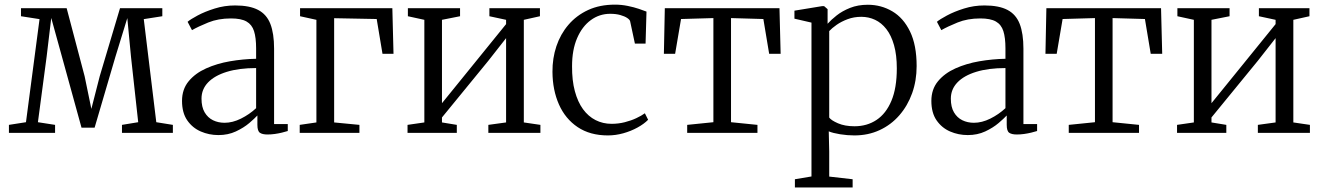

<svg xmlns="http://www.w3.org/2000/svg" viewBox="-20 -573 5701 828"><path d="M18.5 0V-34.5L92 -46L150.5 -490.5L70.5 -503V-537.5H267.5L345 -244L374 -103.5L410 -244L497.5 -537.5H680V-503L600 -490.5L654 -46L725.5 -34.5V0H506V-34.5L576 -46L545 -327.5L529 -495L478 -329L388 -22.5H331.5L247 -329L201 -495.5L181 -328L143.5 -46L217.5 -34.5V0Z M922 9.5Q881.5 9.5 845.8 -6Q810 -21.5 787.5 -54Q765 -86.5 765 -138Q765 -188 793.5 -222.5Q822 -257 868.8 -278Q915.5 -299 972 -308.8Q1028.5 -318.5 1084.5 -319.5V-364.5Q1084.5 -410.5 1075.5 -438.8Q1066.5 -467 1043.2 -480.2Q1020 -493.5 976 -493.5Q921 -493.5 878 -476Q835 -458.5 808 -443L789 -479Q801 -489.5 832.2 -506.2Q863.5 -523 905.8 -536.2Q948 -549.5 994 -549.5Q1056.5 -549.5 1093.2 -530.2Q1130 -511 1146 -469.8Q1162 -428.5 1162 -363V-38H1221V-8Q1210 -4.5 1195.5 -1Q1181 2.5 1164.8 4.8Q1148.5 7 1133.5 7Q1111.5 7 1100.8 -0.5Q1090 -8 1090 -34.5V-75Q1078.5 -62.5 1054.8 -42.2Q1031 -22 997.2 -6.2Q963.5 9.5 922 9.5ZM948.5 -43.5Q983 -43.5 1019.2 -61.5Q1055.5 -79.5 1084.5 -106.5V-279.5Q1011 -279.5 958.2 -263.2Q905.5 -247 877.2 -217.5Q849 -188 849 -147.5Q849 -111.5 862.5 -88.5Q876 -65.5 898.5 -54.5Q921 -43.5 948.5 -43.5Z M1272.5 0V-34.5L1344.5 -45V-487.5L1274 -503V-537.5H1672L1677 -341H1629.5L1604.5 -491L1421 -494.5V-45L1530 -34.5V0Z M1737.5 0V-34.5L1810 -45V-487.5L1739 -503V-537.5H1964V-503L1886 -487.5V-128L1957 -215.5L2162.5 -469V-487.5L2090.5 -503V-537.5H2308.5V-503L2239 -487.5V-45L2310.5 -34.5V0H2086V-34.5L2162.5 -45V-408.5L2086 -311L1886 -66.5V-45L1950 -34.5V0Z M2601.5 11Q2524.5 11 2471.2 -24.8Q2418 -60.5 2390.5 -122.5Q2363 -184.5 2362.5 -263Q2362 -321.5 2379.5 -373.8Q2397 -426 2431.5 -466.2Q2466 -506.5 2516.2 -529.8Q2566.5 -553 2632 -553Q2660 -553 2687 -547.5Q2714 -542 2735.2 -534.8Q2756.5 -527.5 2768 -523L2764 -385H2718L2697.5 -481Q2696 -488 2684.8 -495.5Q2673.5 -503 2655 -508.2Q2636.5 -513.5 2611.5 -513.5Q2565 -513.5 2527.8 -486.2Q2490.5 -459 2468.8 -408.5Q2447 -358 2447 -287.5Q2446.5 -226.5 2459 -180Q2471.5 -133.5 2494.2 -102.2Q2517 -71 2548.5 -55Q2580 -39 2617.5 -39Q2647 -39 2674.5 -46Q2702 -53 2724.2 -63.5Q2746.5 -74 2761 -84.5L2775 -56.5Q2757.5 -38.5 2729.2 -23Q2701 -7.5 2667.8 1.8Q2634.5 11 2601.5 11Z M2943.5 0V-34.5L3056.5 -46V-495L2917 -491L2891.5 -341H2843L2847 -537.5H3341.5L3346.5 -341H3297L3272 -491L3132.5 -495V-46L3246.5 -34.5V0Z M3408 235.5V200L3479.5 188V-475.5L3406 -492.5V-527L3525 -546.5H3534L3549 -533.5V-470.5Q3563.5 -487 3587.8 -506.2Q3612 -525.5 3646 -539Q3680 -552.5 3722.5 -552.5Q3780 -552.5 3828 -524.2Q3876 -496 3904.5 -437.2Q3933 -378.5 3933 -288Q3933 -225 3913.5 -170.8Q3894 -116.5 3858.2 -75.5Q3822.5 -34.5 3773.2 -11.8Q3724 11 3664.5 11Q3634 11 3603 6Q3572 1 3554 -6.5L3556 80V188.5L3657 200V235.5ZM3665 -28.5Q3719 -28.5 3760 -55.8Q3801 -83 3824.2 -138.2Q3847.5 -193.5 3847.5 -278Q3847.5 -336 3835.5 -378.2Q3823.5 -420.5 3802.5 -447.5Q3781.5 -474.5 3753.8 -487.5Q3726 -500.5 3694.5 -500.5Q3662.5 -500.5 3635.2 -490.2Q3608 -480 3587.8 -465.8Q3567.5 -451.5 3556 -439V-66Q3564.5 -54 3594 -41.2Q3623.5 -28.5 3665 -28.5Z M4153.5 9.5Q4113 9.5 4077.2 -6Q4041.5 -21.5 4019 -54Q3996.5 -86.5 3996.5 -138Q3996.5 -188 4025 -222.5Q4053.5 -257 4100.2 -278Q4147 -299 4203.5 -308.8Q4260 -318.5 4316 -319.5V-364.5Q4316 -410.5 4307 -438.8Q4298 -467 4274.8 -480.2Q4251.5 -493.5 4207.5 -493.5Q4152.5 -493.5 4109.5 -476Q4066.5 -458.5 4039.5 -443L4020.5 -479Q4032.5 -489.5 4063.8 -506.2Q4095 -523 4137.2 -536.2Q4179.5 -549.5 4225.5 -549.5Q4288 -549.5 4324.8 -530.2Q4361.5 -511 4377.5 -469.8Q4393.5 -428.5 4393.5 -363V-38H4452.5V-8Q4441.5 -4.5 4427 -1Q4412.5 2.5 4396.2 4.8Q4380 7 4365 7Q4343 7 4332.2 -0.5Q4321.5 -8 4321.5 -34.5V-75Q4310 -62.5 4286.2 -42.2Q4262.5 -22 4228.8 -6.2Q4195 9.5 4153.5 9.5ZM4180 -43.5Q4214.5 -43.5 4250.8 -61.5Q4287 -79.5 4316 -106.5V-279.5Q4242.5 -279.5 4189.8 -263.2Q4137 -247 4108.8 -217.5Q4080.5 -188 4080.5 -147.5Q4080.5 -111.5 4094 -88.5Q4107.5 -65.5 4130 -54.5Q4152.5 -43.5 4180 -43.5Z M4589 0V-34.5L4702 -46V-495L4562.5 -491L4537 -341H4488.5L4492.5 -537.5H4987L4992 -341H4942.5L4917.5 -491L4778 -495V-46L4892 -34.5V0Z M5056 0V-34.5L5128.5 -45V-487.5L5057.5 -503V-537.5H5282.5V-503L5204.5 -487.5V-128L5275.5 -215.5L5481 -469V-487.5L5409 -503V-537.5H5627V-503L5557.5 -487.5V-45L5629 -34.5V0H5404.5V-34.5L5481 -45V-408.5L5404.5 -311L5204.5 -66.5V-45L5268.5 -34.5V0Z"/></svg>

Font: Merriweather 60pt Light
Style: Regular
Weight: 300
Version: Version 2.100